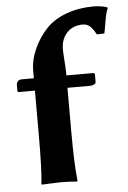

<svg xmlns="http://www.w3.org/2000/svg" viewBox="-51 -736 519 778"><g transform="rotate(-5 208.0 -347.5)"><path d="M167 -628.9C144.5 -605.1 126.5 -578.3 113 -548.3C99.5 -518.4 92.8 -488.6 92.8 -459V-429.2H44.9C36.8 -429.2 30.9 -427.1 27.3 -422.9C23.8 -418.6 22 -414.1 22 -409.2V-384.8C22 -380.9 23.6 -378.9 26.9 -378.9H92.8V-200.2C92.8 -100.6 90.5 -33.9 85.9 0L86.9 2.9L162.1 0C184.9 0 207.8 1 231 2.9L232.9 0C227.7 -44.3 225.1 -111 225.1 -200.2V-378.9H317.9C323.1 -378.9 328.2 -380.1 333.3 -382.6C338.3 -385 340.8 -388.2 340.8 -392.1V-422.9C340.8 -427.1 338.2 -429.2 333 -429.2H225.1V-439C225.1 -447.8 224.3 -464.2 222.7 -488.3C221 -512.4 220.2 -528 220.2 -535.2C220.2 -562.8 228.3 -585.4 244.4 -602.8C260.5 -620.2 282.1 -628.9 309.1 -628.9C315.9 -628.9 322.1 -627.7 327.6 -625.2C333.2 -622.8 338.2 -618.9 342.8 -613.5C347.3 -608.2 350.8 -603.7 353.3 -600.1C355.7 -596.5 358.9 -591.1 362.8 -584L393.1 -585C394.7 -591.1 396.7 -601.9 399.2 -617.2C401.6 -632.5 404.2 -646.4 407 -658.9C409.7 -671.5 412.8 -680.5 416 -686L415 -689C411.1 -691.2 403.4 -693.4 391.8 -695.3C380.3 -697.3 369.6 -698.2 359.9 -698.2C319.8 -698.2 282.9 -692.1 249 -679.9C215.2 -667.7 187.8 -650.7 167 -628.9Z"/></g></svg>

Font: Linux Biolinum G
Style: Bold
Weight: 700
Designer: Philipp H. Poll
Foundry: Philipp H. Poll
Version: Version 1.1.0